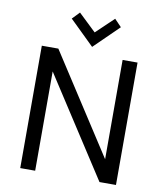

<svg xmlns="http://www.w3.org/2000/svg" viewBox="-97 -987 913 1066"><g transform="rotate(10 360.0 -454.0)"><path d="M90.1 0V-690H183.3L545.6 -130.3V-690H629.8V0H536.9L174.3 -559.7V0ZM227.7 -867.2 267 -908.1 366.2 -813.6 465.3 -908.1 504.6 -867.2 366.2 -732Z"/></g></svg>

Font: Oxanium ExtraLight
Style: Regular
Weight: 200
Designer: Severin Meyer
Version: Version 2.000